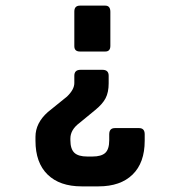

<svg xmlns="http://www.w3.org/2000/svg" viewBox="-20 -662 640 682"><path d="M244 -498V-621Q244 -642 264 -642H354Q372 -642 372 -620V-499Q372 -479 354 -479H264Q244 -479 244 -498ZM244 -367V-393Q244 -414 266 -414H344Q366 -414 366 -393V-366Q366 -334 355 -313Q344 -292 318 -271L262 -225Q230 -201 230 -170V-164Q230 -133 244 -119.5Q258 -106 290 -106H308Q340 -106 354 -119Q368 -132 368 -164V-185Q368 -207 388 -207H474Q494 -207 494 -185V-162Q494 -84 451 -42Q408 0 330 0H270Q192 0 149 -42Q106 -84 106 -162V-176Q106 -225 150 -264L218 -319Q244 -344 244 -367Z"/></svg>

Font: RajdhaniMono
Style: Bold
Weight: 700
Monospace: yes
Designer: Satya Rajpurohit, Jyotish Sonowal
Foundry: Indian Type Foundry
Version: Version 1.201;PS 1.0;hotconv 1.0.78;makeotf.lib2.5.61930; tt